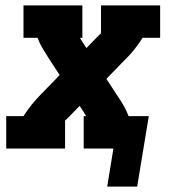

<svg xmlns="http://www.w3.org/2000/svg" viewBox="-20 -550 640 711"><path d="M488 141H377L400 0H290V-120H299Q298 -121 297 -123Q296 -125 295 -127L275 -158L236 -118Q235 -117 234 -116Q233 -115 232 -114Q232 -114 232 -114Q232 -114 232 -114Q231 -113 230 -112Q229 -111 228 -110Q228 -110 228 -110Q228 -110 228 -110L227 -109Q225 -107 223.5 -106Q222 -105 221 -103V0H3V-120H67Q81 -142 97.5 -162.5Q114 -183 132 -201L201 -272L158 -338Q147 -355 136.5 -373Q126 -391 119 -410H67V-530H285V-410H276Q277 -409 278 -407Q279 -405 280 -403L300 -372L339 -412Q340 -413 341 -414Q342 -415 343 -416Q343 -416 343.5 -416Q344 -416 344 -416Q344 -417 345 -418Q346 -419 347 -420H348Q348 -420 348 -420Q348 -420 348 -420V-421Q350 -423 351.5 -424Q353 -425 354 -427V-530H573V-410H508Q494 -388 478 -367.5Q462 -347 443 -329L374 -258L417 -192Q429 -175 439 -157Q449 -139 456 -120H531Z"/></svg>

Font: Iosevka Curly Slab HvExObl
Style: Regular
Weight: 900
Width: 7
Italic angle: -9°
Monospace: yes
Designer: Belleve Invis
Foundry: Belleve Invis
Version: Version 11.1.0; ttfautohint (v1.8.3)